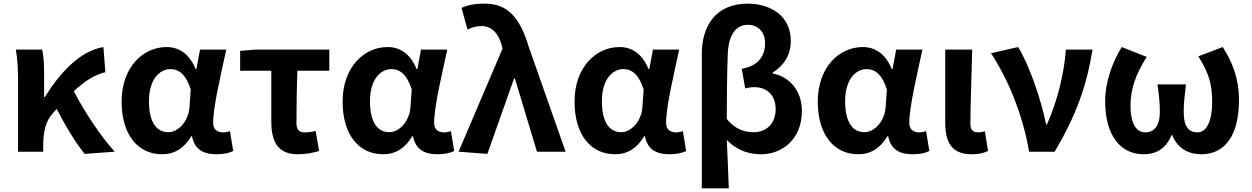

<svg xmlns="http://www.w3.org/2000/svg" viewBox="-20 -832 6865 1053"><path d="M609 0C532 -85 441 -222 385 -332C448 -390 499 -422 558 -436L547 -574C419 -552 311 -436 226 -300H222V-423C222 -475 220 -525 211 -560H67C77 -503 79 -437 79 -393V0H217V-32C217 -113 231 -169 271 -212L291 -235C342 -135 397 -47 444 12Z M869 14C937 14 990 -19 1029 -85H1033C1047 -14 1093 14 1168 14C1210 14 1240 6 1259 -4L1241 -113C1228 -108 1215 -106 1204 -106C1172 -106 1149 -121 1149 -158C1149 -248 1192 -425 1221 -560H1077L1057 -453H1053C1018 -539 959 -574 894 -574C764 -574 647 -463 647 -275C647 -93 736 14 869 14ZM903 -107C838 -107 797 -162 797 -277C797 -398 856 -453 915 -453C962 -453 1001 -422 1026 -341L1019 -242C1013 -168 959 -107 903 -107Z M1613 14C1658 14 1698 6 1730 -4L1711 -114C1687 -108 1670 -106 1650 -106C1623 -106 1606 -118 1606 -157C1606 -236 1607 -339 1611 -444H1786V-560H1379L1297 -553V-444H1468V-164C1468 -55 1504 14 1613 14Z M2081 14C2149 14 2202 -19 2241 -85H2245C2259 -14 2305 14 2380 14C2422 14 2452 6 2471 -4L2453 -113C2440 -108 2427 -106 2416 -106C2384 -106 2361 -121 2361 -158C2361 -248 2404 -425 2433 -560H2289L2269 -453H2265C2230 -539 2171 -574 2106 -574C1976 -574 1859 -463 1859 -275C1859 -93 1948 14 2081 14ZM2115 -107C2050 -107 2009 -162 2009 -277C2009 -398 2068 -453 2127 -453C2174 -453 2213 -422 2238 -341L2231 -242C2225 -168 2171 -107 2115 -107Z M2653 12 2799 -401H2804L2925 0H3082L2880 -575C2831 -738 2763 -812 2639 -812C2576 -812 2545 -803 2511 -789L2544 -670C2568 -681 2588 -689 2622 -689C2673 -689 2714 -652 2732 -582L2736 -565L2495 0Z M3353 14C3421 14 3474 -19 3513 -85H3517C3531 -14 3577 14 3652 14C3694 14 3724 6 3743 -4L3725 -113C3712 -108 3699 -106 3688 -106C3656 -106 3633 -121 3633 -158C3633 -248 3676 -425 3705 -560H3561L3541 -453H3537C3502 -539 3443 -574 3378 -574C3248 -574 3131 -463 3131 -275C3131 -93 3220 14 3353 14ZM3387 -107C3322 -107 3281 -162 3281 -277C3281 -398 3340 -453 3399 -453C3446 -453 3485 -422 3510 -341L3503 -242C3497 -168 3443 -107 3387 -107Z M3829 201H3977C3973 113 3971 26 3966 -65C4023 -4 4092 14 4155 14C4265 14 4378 -64 4378 -224C4378 -333 4310 -412 4218 -429V-434C4281 -474 4317 -531 4317 -608C4317 -748 4202 -812 4081 -812C3908 -812 3829 -693 3829 -536ZM4114 -107C4067 -107 4012 -121 3966 -180C3966 -297 3967 -410 3971 -525C3973 -632 4010 -696 4082 -696C4131 -696 4176 -663 4176 -595C4176 -529 4143 -471 4048 -455L4067 -347C4082 -351 4098 -354 4116 -354C4195 -354 4234 -301 4234 -234C4234 -150 4179 -107 4114 -107Z M4687 14C4755 14 4808 -19 4847 -85H4851C4865 -14 4911 14 4986 14C5028 14 5058 6 5077 -4L5059 -113C5046 -108 5033 -106 5022 -106C4990 -106 4967 -121 4967 -158C4967 -248 5010 -425 5039 -560H4895L4875 -453H4871C4836 -539 4777 -574 4712 -574C4582 -574 4465 -463 4465 -275C4465 -93 4554 14 4687 14ZM4721 -107C4656 -107 4615 -162 4615 -277C4615 -398 4674 -453 4733 -453C4780 -453 4819 -422 4844 -341L4837 -242C4831 -168 4777 -107 4721 -107Z M5309 14C5353 14 5377 6 5399 -4L5381 -112C5369 -108 5356 -106 5347 -106C5317 -106 5302 -117 5302 -152C5302 -257 5309 -423 5312 -560H5164V-159C5164 -54 5198 14 5309 14Z M5624 0H5764C5885 -204 5939 -362 5972 -560H5826C5815 -425 5780 -280 5722 -150H5717C5692 -277 5629 -467 5564 -574L5415 -540C5506 -402 5589 -207 5624 0Z M6253 14C6319 14 6374 -15 6405 -91H6409C6439 -15 6502 14 6568 14C6700 14 6775 -92 6775 -283C6775 -403 6739 -490 6686 -574L6552 -523C6609 -433 6628 -371 6628 -274C6628 -163 6595 -106 6548 -106C6501 -106 6472 -134 6472 -219C6472 -270 6477 -305 6484 -369H6328C6337 -305 6341 -270 6341 -219C6341 -140 6309 -106 6260 -106C6208 -106 6180 -162 6180 -251C6180 -350 6212 -429 6269 -520L6132 -574C6080 -491 6041 -379 6041 -279C6041 -88 6125 14 6253 14Z"/></svg>

Font: Noto Sans CJK JP Bold
Style: Regular
Weight: 700
Designer: Ryoko NISHIZUKA (kana & ideographs); Paul D. Hunt (Latin, Greek & Cyrillic); Wenlong ZHANG (bopomofo); Sandoll Communica
Foundry: Adobe Systems Incorporated
Version: Version 1.004;PS 1.004;hotconv 1.0.82;makeotf.lib2.5.63406